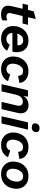

<svg xmlns="http://www.w3.org/2000/svg" viewBox="1412 -2172 768 3633"><g transform="rotate(90 1796.5 -355.0)"><path d="M248 9Q163 9 118 -37Q73 -83 93 -172L145 -398H49L73 -500H168L193 -608L340 -648L306 -500H449L425 -398H282L229 -173Q219 -131 239.5 -111.5Q260 -92 297 -92Q320 -92 336.5 -97Q353 -102 366 -110L365 -17Q338 -2 309 3.5Q280 9 248 9Z M711 9Q639 9 585.5 -20Q532 -49 502.5 -100Q473 -151 473 -217Q473 -299 506 -365Q539 -431 601 -470Q663 -509 750 -509Q854 -509 910.5 -449.5Q967 -390 967 -286Q967 -266 965 -245.5Q963 -225 957 -205H603Q605 -151 636.5 -121Q668 -91 719 -91Q760 -91 786 -109.5Q812 -128 827 -156L939 -106Q910 -52 850 -21.5Q790 9 711 9ZM746 -409Q691 -409 660 -377Q629 -345 615 -300H835Q836 -307 836 -316Q836 -360 811.5 -384.5Q787 -409 746 -409Z M1289 9Q1213 9 1159.5 -20.5Q1106 -50 1077.5 -101.5Q1049 -153 1049 -217Q1049 -300 1082 -366Q1115 -432 1177 -470.5Q1239 -509 1327 -509Q1423 -509 1482.5 -461.5Q1542 -414 1549 -337L1415 -313Q1414 -354 1392.5 -380.5Q1371 -407 1324 -407Q1282 -407 1250.5 -379Q1219 -351 1201.5 -305.5Q1184 -260 1184 -209Q1184 -157 1212 -124.5Q1240 -92 1292 -92Q1324 -92 1351 -111Q1378 -130 1390 -164L1515 -122Q1487 -60 1427.5 -25.5Q1368 9 1289 9Z M1572 0 1688 -500H1809L1795 -412Q1821 -460 1867.5 -485Q1914 -510 1970 -510Q2025 -510 2063 -486Q2101 -462 2116 -417.5Q2131 -373 2117 -311L2045 0H1908L1977 -297Q1988 -346 1967.5 -374Q1947 -402 1903 -402Q1852 -402 1819 -367.5Q1786 -333 1770 -267L1709 0Z M2389 -572Q2353 -572 2332 -588.5Q2311 -605 2314 -639Q2317 -680 2340.5 -699.5Q2364 -719 2403 -719Q2441 -719 2461.5 -702Q2482 -685 2479 -653Q2476 -610 2452.5 -591Q2429 -572 2389 -572ZM2432 -500 2316 0H2179L2295 -500Z M2727 9Q2651 9 2597.5 -20.5Q2544 -50 2515.5 -101.5Q2487 -153 2487 -217Q2487 -300 2520 -366Q2553 -432 2615 -470.5Q2677 -509 2765 -509Q2861 -509 2920.5 -461.5Q2980 -414 2987 -337L2853 -313Q2852 -354 2830.5 -380.5Q2809 -407 2762 -407Q2720 -407 2688.5 -379Q2657 -351 2639.5 -305.5Q2622 -260 2622 -209Q2622 -157 2650 -124.5Q2678 -92 2730 -92Q2762 -92 2789 -111Q2816 -130 2828 -164L2953 -122Q2925 -60 2865.5 -25.5Q2806 9 2727 9Z M3276 9Q3201 9 3147.5 -21Q3094 -51 3065.5 -102Q3037 -153 3037 -217Q3037 -299 3070 -365.5Q3103 -432 3165 -470.5Q3227 -509 3312 -509Q3387 -509 3440.5 -479.5Q3494 -450 3522.5 -398.5Q3551 -347 3551 -284Q3551 -201 3518 -135Q3485 -69 3423.5 -30Q3362 9 3276 9ZM3279 -92Q3318 -92 3349 -120Q3380 -148 3398 -193.5Q3416 -239 3416 -292Q3416 -343 3389.5 -375.5Q3363 -408 3309 -408Q3270 -408 3239 -380Q3208 -352 3190 -306.5Q3172 -261 3172 -209Q3172 -158 3199 -125Q3226 -92 3279 -92Z"/></g></svg>

Font: Work Sans SemiBold
Style: Italic
Weight: 600
Italic angle: -13°
Designer: Wei Huang
Foundry: Wei Huang
Version: Version 2.012; ttfautohint (v1.8.3)